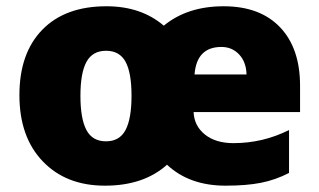

<svg xmlns="http://www.w3.org/2000/svg" viewBox="-20 -583 1020 613"><path d="M700.2 9.8Q584.5 9.8 513.2 -57.1Q439 9.8 314.9 9.8Q190.9 9.8 116.5 -67.9Q42 -145.5 42 -279.3Q42 -413.1 115 -488Q188 -563 319.8 -563Q430.7 -563 502.9 -501Q578.1 -563 694.1 -563Q810.1 -563 874 -496.1Q938 -429.2 938 -309.1V-225.1H598.1Q600.1 -180.7 634.5 -153.3Q668.9 -126 725.1 -126Q819.8 -126 902.8 -168V-30.8Q858.9 -8.3 812.7 0.7Q766.6 9.8 700.2 9.8ZM687 -433.1Q607.9 -433.1 601.1 -345.2H767.1Q766.1 -384.8 743.7 -408.9Q721.2 -433.1 687 -433.1ZM399.9 -277.3Q399.9 -350.6 380.9 -385.7Q361.8 -420.9 318.6 -420.9Q275.4 -420.9 256.1 -385.5Q236.8 -350.1 236.8 -277.1Q236.8 -204.1 255.9 -168Q274.9 -131.8 318.4 -131.8Q361.8 -131.8 380.9 -168Q399.9 -204.1 399.9 -277.3Z"/></svg>

Font: Open Sans Hebrew Extra Bold
Style: Regular
Weight: 800
Foundry: Ascender Corporation, Yanek Iontef
Version: Version 2.001;PS 002.001;hotconv 1.0.70;makeotf.lib2.5.58329